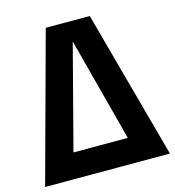

<svg xmlns="http://www.w3.org/2000/svg" viewBox="-110 -833 843 925"><g transform="rotate(-15 312.0 -370.0)"><path d="M1 0 202.5 -740H422L623.5 0ZM176 -125.5H447L311 -642.5Z"/></g></svg>

Font: Encode Sans Cnd
Style: Bold
Weight: 700
Width: 3
Designer: Multiple Designers
Foundry: Impallari Type
Version: Version 3.002; ttfautohint (v1.8.3) -l 8 -r 50 -G 200 -x 14 